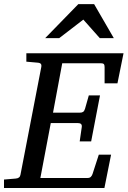

<svg xmlns="http://www.w3.org/2000/svg" viewBox="-35 -936 635 956"><path d="M549.8 -521H485.8V-602.1Q485.8 -612.8 481.9 -616.9Q478 -621.1 466.8 -621.1H274.9L229 -375H362.8Q373.5 -375 379.2 -379.2Q384.8 -383.3 388.2 -394L407.2 -460.9H462.9L418.9 -231.9H361.8L372.1 -303.2Q375 -323.2 353 -323.2H217.8L166 -49.8H400.9Q411.6 -49.8 417.2 -55.4Q422.9 -61 425.8 -69.8L457 -166H518.1L484.9 0H-15.1V-42L43 -46.9Q64 -48.3 66.9 -65.9L170.9 -604Q172.4 -612.3 168.5 -617.7Q164.6 -623 151.9 -624L96.2 -628.9V-670.9H580.1ZM461.9 -746.1 379.9 -838.4 259.8 -746.1H189.9L355 -915.5H433.6L531.7 -746.1Z"/></svg>

Font: Charis SIL Eur
Style: Italic
Weight: 400
Italic angle: -11°
Foundry: SIL International
Version: Version 5.000